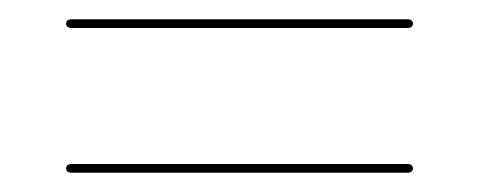

<svg xmlns="http://www.w3.org/2000/svg" viewBox="-20 -443 496 199"><path d="M48.5 -418.5Q48.5 -420.5 50 -421.8Q51.5 -423 54 -423H403Q405 -423 406.5 -421.8Q408 -420.5 408 -418.5Q408 -416.5 406.5 -415.2Q405 -414 403 -414H54Q51.5 -414 50 -415.2Q48.5 -416.5 48.5 -418.5ZM48.5 -268.5Q48.5 -270.5 50 -271.8Q51.5 -273 54 -273H403Q405 -273 406.5 -271.8Q408 -270.5 408 -268.5Q408 -266.5 406.5 -265.2Q405 -264 403 -264H54Q51.5 -264 50 -265.2Q48.5 -266.5 48.5 -268.5Z"/></svg>

Font: Fraunces 120pt SemiBold
Style: Regular
Weight: 600
Version: Version 1.000;[b76b70a41]